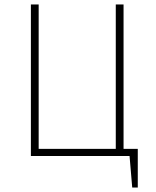

<svg xmlns="http://www.w3.org/2000/svg" viewBox="-20 -702 703 864"><path d="M536 -32H600V142H575L563 0H119V-682H154V-32H501V-682H536Z"/></svg>

Font: Fira Sans UltraLight
Style: Regular
Weight: 200
Designer: Carrois Corporate & Edenspiekermann AG
Foundry: Carrois Corporate GbR & Edenspiekermann AG
Version: Version 4.106;PS 004.106;hotconv 1.0.70;makeotf.lib2.5.58329